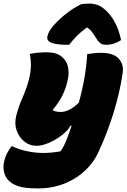

<svg xmlns="http://www.w3.org/2000/svg" viewBox="-79 -852 707 1072"><path d="M87 -551Q134 -560 180 -560Q235 -560 264 -537Q293 -514 300.5 -478.5Q308 -443 299 -405Q288 -353 265.5 -311.5Q243 -270 214 -238Q221 -232 234 -229.5Q247 -227 262 -227Q283 -227 308.5 -239.5Q334 -252 361 -279Q380 -347 392 -415Q404 -483 408 -550Q426 -553 445 -555Q464 -557 484 -557Q556 -557 584.5 -524Q613 -491 606 -445Q589 -331 554.5 -220.5Q520 -110 476 -15Q450 48 400 96.5Q350 145 282 172.5Q214 200 133 200Q57 200 21 187Q-15 174 -35 152Q-72 106 -53 38Q-44 4 -15 -35H-9Q24 -18 71.5 -8Q119 2 162 2Q185 2 211 -0.5Q237 -3 258 -7Q276 -29 294 -75Q309 -114 321 -150H315Q299 -122 265.5 -96.5Q232 -71 194 -54.5Q156 -38 125 -38Q86 -38 56.5 -62Q27 -86 14 -123.5Q1 -161 11 -203Q24 -256 46.5 -306.5Q69 -357 83 -410Q93 -450 93.5 -485Q94 -520 87 -551ZM373 -828Q382 -830 397.5 -831Q413 -832 420 -832Q443 -832 465 -824.5Q487 -817 513 -793Q575 -735 597 -628Q576 -615 556.5 -608.5Q537 -602 513 -602Q491 -602 479 -612.5Q467 -623 453 -646Q445 -660 435.5 -672.5Q426 -685 409 -698H405Q371 -673 347 -648Q323 -623 307 -602H301Q252 -602 226 -608Q200 -614 191.5 -624Q183 -634 185 -646Q190 -676 222 -712Q252 -745 289.5 -775Q327 -805 373 -828Z"/></svg>

Font: Recursive Sn Csl St XBk
Style: Italic
Weight: 1000
Italic angle: -15°
Version: Version 1.085;hotconv 1.1.0;makeotfexe 2.6.0; ttfautohint (v